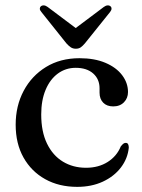

<svg xmlns="http://www.w3.org/2000/svg" viewBox="-20 -698 540 729"><path d="M466 -348.5Q466 -325.5 450.8 -309.8Q435.5 -294 410 -294Q385.5 -294 371.8 -308.2Q358 -322.5 358 -346V-362.5Q358 -397.5 333.8 -419Q309.5 -440.5 267.5 -440.5Q229.5 -440.5 199.8 -418.8Q170 -397 153.2 -357Q136.5 -317 136.5 -263.5Q136.5 -198 158.5 -152.8Q180.5 -107.5 219 -84.2Q257.5 -61 306.5 -61Q354 -61 388.8 -83Q423.5 -105 438.5 -142Q444.5 -149.5 448.5 -152.5Q452.5 -155.5 457.5 -155.5Q464 -155.5 466.5 -150.2Q469 -145 469 -137.5Q465 -96 439 -62Q413 -28 370.2 -8.2Q327.5 11.5 273 11.5Q204 11.5 151.5 -17.8Q99 -47 69.2 -100Q39.5 -153 39.5 -224.5Q39.5 -296 69.8 -353Q100 -410 154.5 -443.5Q209 -477 282 -477Q339 -477 380.2 -459.5Q421.5 -442 443.8 -412.5Q466 -383 466 -348.5ZM287.5 -576.5 161 -671.5Q153.5 -677 146.8 -677.5Q140 -678 135 -674Q131.5 -671 131.2 -665.2Q131 -659.5 137 -652.5L232 -533.5Q241 -523.5 249 -518.2Q257 -513 268 -513Q279 -513 286.5 -518.2Q294 -523.5 302.5 -533.5L398 -652.5Q403.5 -659.5 403.5 -665.2Q403.5 -671 399.5 -674Q395 -678 388.2 -677.5Q381.5 -677 374 -671.5L247.5 -576.5Z"/></svg>

Font: Fraunces 28pt
Style: Regular
Weight: 400
Version: Version 1.000;[b76b70a41]